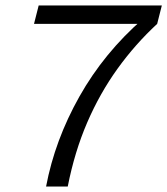

<svg xmlns="http://www.w3.org/2000/svg" viewBox="-20 -680 610 700"><path d="M121 -660H570L553 -593Q473 -519 408.5 -429.5Q344 -340 298 -233.5Q252 -127 227 0H148Q180 -169 269.5 -328Q359 -487 501 -611L500 -593H104Z"/></svg>

Font: Kantumruy Pro
Style: Italic
Weight: 400
Italic angle: -13°
Designer: Sovichet Tep
Foundry: Sovichet Tep
Version: Version 1.002